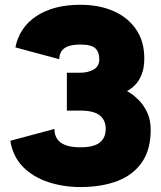

<svg xmlns="http://www.w3.org/2000/svg" viewBox="-20 -757 664 792"><path d="M311.5 -457Q342.8 -457 366.2 -470.2Q389.6 -483.4 389.6 -512.7Q389.6 -542 373.5 -557.6Q357.4 -573.2 311.5 -573.2Q265.6 -573.2 245.1 -557.6Q224.6 -542 224.6 -512.7L43.5 -561.5Q60.1 -644.5 130.6 -690.9Q201.2 -737.3 311.5 -737.3Q389.6 -737.3 449 -710.9Q508.3 -684.6 541.7 -635.3Q575.2 -585.9 575.2 -516.6Q575.2 -476.6 564.5 -450.2Q553.7 -423.8 539.6 -408.9Q525.4 -394 514.6 -387.7Q503.9 -381.3 503.9 -381.3Q503.9 -381.3 518.6 -372.3Q533.2 -363.3 552.7 -343.8Q572.3 -324.2 586.9 -293.9Q601.6 -263.7 601.6 -221.2Q601.6 -140.1 565.7 -87.9Q529.8 -35.6 464.6 -10.5Q399.4 14.6 311.5 14.6Q242.2 14.6 179.9 -5.6Q117.7 -25.9 75.4 -68.1Q33.2 -110.4 22.5 -176.3L204.6 -225.1Q204.6 -149.4 311.5 -149.4Q366.7 -149.4 391.4 -168.9Q416 -188.5 416 -225.1Q416 -261.7 391.4 -281.2Q366.7 -300.8 311.5 -300.8H255.9V-457Z"/></svg>

Font: Giphurs Black
Style: Regular
Weight: 900
Version: Version 0.920; ttfautohint (v1.8.4.7-5d5b)